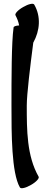

<svg xmlns="http://www.w3.org/2000/svg" viewBox="-20 -952 263 1004"><path d="M51 -808C40 -732 40 -536 40 -400C40 -254 40 -48 84 28C89 37 115 31 142 15C169 0 187 -20 182 -28C120 -137 120 -272 120 -400C120 -459 138 -606 154 -729C189 -792 195 -866 159 -928C154 -937 128 -931 101 -915C74 -900 56 -880 61 -872C70 -855 77 -837 80 -819C63 -818 51 -814 51 -808Z"/></svg>

Font: Nupuram SemiBold
Style: Regular
Weight: 600
Designer: Santhosh Thottingal (santhosh.thottingal@gmail.com)
Foundry: SMC
Version: Version 1.000